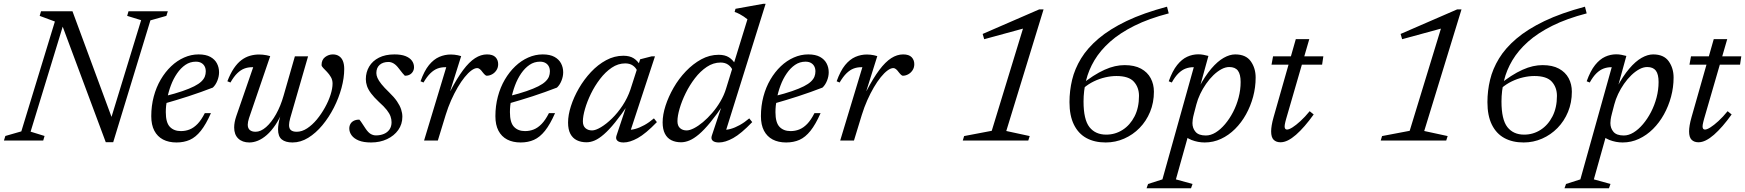

<svg xmlns="http://www.w3.org/2000/svg" viewBox="-36 -735 9125 1004"><path d="M555 -102.5 538 -94 702 -629.5 629 -652 636 -676H841.5L834 -652L750.5 -628.5L556 8.5H517L280.5 -626L298 -615.5L124 -46.5L197 -24L190 0H-15.5L-8 -24L75.5 -48L251 -622.5L171.5 -652L178.5 -676H343Z M988 -412.5Q958 -412.5 933.5 -395.8Q909 -379 889.8 -351Q870.5 -323 857.5 -288.2Q844.5 -253.5 837.8 -217.2Q831 -181 831 -148.5Q831 -94 852.2 -71.8Q873.5 -49.5 910 -49.5Q934 -49.5 955.5 -58Q977 -66.5 996.8 -86.8Q1016.5 -107 1035 -143.5H1067Q1041 -84.5 1014.2 -51Q987.5 -17.5 956.8 -3.8Q926 10 887 10Q846 10 816.5 -5.5Q787 -21 771 -51.5Q755 -82 755 -127.5Q755 -181.5 768 -230.2Q781 -279 804.5 -319Q828 -359 859 -388.5Q890 -418 926.8 -434.2Q963.5 -450.5 1002.5 -450.5Q1040.5 -450.5 1064 -437.5Q1087.5 -424.5 1098.5 -403.2Q1109.5 -382 1109.5 -357Q1109.5 -335 1100.5 -312.8Q1091.5 -290.5 1077 -277Q1045.5 -265 1013.8 -253.5Q982 -242 950.2 -231.8Q918.5 -221.5 887 -212Q855.5 -202.5 824 -193.5L826 -232Q880 -245.5 917.8 -258.5Q955.5 -271.5 979.5 -283.8Q1003.5 -296 1016.8 -308.8Q1030 -321.5 1035 -334.5Q1040 -347.5 1040 -361.5Q1040 -377 1034 -388.2Q1028 -399.5 1016.5 -406Q1005 -412.5 988 -412.5Z M1506 -440.5H1575L1481.5 -117Q1478.5 -106 1477 -97.2Q1475.5 -88.5 1475.5 -81Q1475.5 -62 1485.8 -54Q1496 -46 1515.5 -46Q1543 -46 1570 -63.8Q1597 -81.5 1620.8 -110.2Q1644.5 -139 1663.2 -172.8Q1682 -206.5 1692.5 -239.5Q1703 -272.5 1703 -298Q1703 -317 1694.2 -332Q1685.5 -347 1674.2 -358.8Q1663 -370.5 1654.2 -379.5Q1645.5 -388.5 1645.5 -395Q1645.5 -422.5 1664 -436.5Q1682.5 -450.5 1704.5 -450.5Q1723.5 -450.5 1737 -441.5Q1750.5 -432.5 1757.2 -415.8Q1764 -399 1764 -374Q1764 -328 1749.8 -275.2Q1735.5 -222.5 1709.8 -172Q1684 -121.5 1649.8 -80.2Q1615.5 -39 1575.8 -14.5Q1536 10 1493.5 10Q1457 10 1437.5 -5.8Q1418 -21.5 1418 -58.5Q1418 -71.5 1420.5 -87.2Q1423 -103 1428 -121.5L1440 -162H1445.5Q1426.5 -115 1404.5 -82.2Q1382.5 -49.5 1359.2 -29.2Q1336 -9 1313 0.5Q1290 10 1268 10Q1231.5 10 1210 -10.5Q1188.5 -31 1188.5 -68.5Q1188.5 -95 1199.5 -127.5L1288 -383.5Q1286 -383.5 1284.5 -383.5Q1283 -383.5 1281 -383.5Q1260.5 -383.5 1241.8 -376.5Q1223 -369.5 1205 -352.2Q1187 -335 1169 -303.5L1153 -310Q1168.5 -350.5 1187 -377.8Q1205.5 -405 1226.5 -420.8Q1247.5 -436.5 1270.8 -443.2Q1294 -450 1319 -450Q1328.5 -450 1338.2 -449Q1348 -448 1357.8 -446.2Q1367.5 -444.5 1377 -441.5L1266 -117Q1263 -107 1261.2 -98.5Q1259.5 -90 1259.5 -83Q1259.5 -64.5 1270.2 -55.2Q1281 -46 1300.5 -46Q1327.5 -46 1355.5 -70.5Q1383.5 -95 1407.5 -137.8Q1431.5 -180.5 1447 -235Z M1843 -109.5Q1849.5 -102.5 1856 -92.2Q1862.5 -82 1876 -62Q1889.5 -42 1902.5 -34.5Q1915.5 -27 1930 -27Q1953 -27 1971.5 -34.8Q1990 -42.5 2000.8 -58Q2011.5 -73.5 2011.5 -96Q2011.5 -111.5 2006 -126.8Q2000.5 -142 1986.5 -160Q1972.5 -178 1945.5 -202Q1919.5 -226.5 1904.5 -246.5Q1889.5 -266.5 1883.2 -284.8Q1877 -303 1877 -321Q1877 -357.5 1894.5 -387Q1912 -416.5 1945.5 -433.5Q1979 -450.5 2026.5 -450.5Q2061.5 -450.5 2084 -441.8Q2106.5 -433 2117.8 -417.8Q2129 -402.5 2129 -383.5Q2129 -371 2123 -360.8Q2117 -350.5 2106.5 -344.8Q2096 -339 2081 -339Q2076 -344.5 2069 -352.2Q2062 -360 2049.5 -377Q2036.5 -394.5 2023 -402.8Q2009.5 -411 1995.5 -411Q1966.5 -411 1949.2 -395.8Q1932 -380.5 1932 -353Q1932 -341 1938 -327.2Q1944 -313.5 1958.5 -295.2Q1973 -277 1999 -252Q2025 -227 2040 -205Q2055 -183 2061.5 -163.2Q2068 -143.5 2068 -124.5Q2068 -85.5 2046.5 -55.2Q2025 -25 1988 -7.5Q1951 10 1904.5 10Q1865 10 1840 -0.2Q1815 -10.5 1802.8 -27.2Q1790.5 -44 1790.5 -63Q1790.5 -76.5 1796.5 -87Q1802.5 -97.5 1814.2 -103.5Q1826 -109.5 1843 -109.5Z M2297.5 -383.5Q2295.5 -383.5 2294 -383.5Q2292.5 -383.5 2290.5 -383.5Q2270 -383.5 2251.5 -376.5Q2233 -369.5 2215 -352.2Q2197 -335 2178.5 -303.5L2163 -310Q2182.5 -364.5 2207.2 -394.8Q2232 -425 2261 -437.5Q2290 -450 2321 -450Q2330.5 -450 2339.5 -449Q2348.5 -448 2357.8 -446.2Q2367 -444.5 2375.5 -441.5L2318.5 -260H2319.5Q2354.5 -327 2386 -369Q2417.5 -411 2448.2 -430.8Q2479 -450.5 2510.5 -450.5Q2541 -450.5 2555 -436Q2569 -421.5 2569 -399.5Q2569 -381.5 2560 -367.8Q2551 -354 2537.2 -346.5Q2523.5 -339 2509 -339Q2505.5 -339 2500.2 -343.5Q2495 -348 2487.5 -357.5Q2480.5 -367.5 2473.5 -373.2Q2466.5 -379 2459.5 -379Q2446 -379 2429 -366.5Q2412 -354 2393.8 -331.5Q2375.5 -309 2357.5 -278.2Q2339.5 -247.5 2323.2 -211Q2307 -174.5 2294.5 -134L2253.5 0H2181.5Z M2787.5 -412.5Q2757.5 -412.5 2733 -395.8Q2708.5 -379 2689.2 -351Q2670 -323 2657 -288.2Q2644 -253.5 2637.2 -217.2Q2630.5 -181 2630.5 -148.5Q2630.5 -94 2651.8 -71.8Q2673 -49.5 2709.5 -49.5Q2733.5 -49.5 2755 -58Q2776.5 -66.5 2796.2 -86.8Q2816 -107 2834.5 -143.5H2866.5Q2840.5 -84.5 2813.8 -51Q2787 -17.5 2756.2 -3.8Q2725.5 10 2686.5 10Q2645.5 10 2616 -5.5Q2586.5 -21 2570.5 -51.5Q2554.5 -82 2554.5 -127.5Q2554.5 -181.5 2567.5 -230.2Q2580.5 -279 2604 -319Q2627.5 -359 2658.5 -388.5Q2689.5 -418 2726.2 -434.2Q2763 -450.5 2802 -450.5Q2840 -450.5 2863.5 -437.5Q2887 -424.5 2898 -403.2Q2909 -382 2909 -357Q2909 -335 2900 -312.8Q2891 -290.5 2876.5 -277Q2845 -265 2813.2 -253.5Q2781.5 -242 2749.8 -231.8Q2718 -221.5 2686.5 -212Q2655 -202.5 2623.5 -193.5L2625.5 -232Q2679.5 -245.5 2717.2 -258.5Q2755 -271.5 2779 -283.8Q2803 -296 2816.2 -308.8Q2829.5 -321.5 2834.5 -334.5Q2839.5 -347.5 2839.5 -361.5Q2839.5 -377 2833.5 -388.2Q2827.5 -399.5 2816 -406Q2804.5 -412.5 2787.5 -412.5Z M3188 -26.5 3244 -194.5H3253Q3212.5 -134.5 3180.5 -95Q3148.5 -55.5 3122.2 -32.8Q3096 -10 3074 -0.5Q3052 9 3031 9Q3002 9 2980.2 -1.8Q2958.5 -12.5 2946.5 -35.2Q2934.5 -58 2934.5 -94Q2934.5 -133.5 2949.5 -180.2Q2964.5 -227 2991.2 -273.2Q3018 -319.5 3054.2 -358.2Q3090.5 -397 3133.5 -420.2Q3176.5 -443.5 3223.5 -443.5Q3256.5 -443.5 3277.2 -430.5Q3298 -417.5 3313 -392L3296 -364.5Q3289 -381.5 3273 -392.5Q3257 -403.5 3233.5 -403.5Q3196 -403.5 3162.8 -381Q3129.5 -358.5 3101.8 -322.2Q3074 -286 3054 -244.8Q3034 -203.5 3023 -165.2Q3012 -127 3012 -100.5Q3012 -76.5 3025.5 -64.8Q3039 -53 3060 -53Q3078.5 -53 3106.5 -69.8Q3134.5 -86.5 3164.2 -115.5Q3194 -144.5 3219.8 -183.5Q3245.5 -222.5 3260.5 -266.5L3311.5 -425L3372 -440.5H3389L3256 -36L3245.5 -57Q3263 -54.5 3285.8 -60.8Q3308.5 -67 3333.8 -81Q3359 -95 3383.5 -116L3399 -96.5Q3340.5 -36 3299 -13Q3257.5 10 3225 10Q3201.5 10 3191.8 0.2Q3182 -9.5 3188 -26.5Z M3794.5 -368.5Q3787.5 -385.5 3771.5 -396.8Q3755.5 -408 3732 -408Q3694 -408 3660 -385.2Q3626 -362.5 3598 -326Q3570 -289.5 3549.5 -247.8Q3529 -206 3517.8 -167.2Q3506.5 -128.5 3506.5 -101.5Q3506.5 -77 3520 -65Q3533.5 -53 3554.5 -53Q3570.5 -53 3593 -64.5Q3615.5 -76 3640 -96.5Q3664.5 -117 3688.2 -144.5Q3712 -172 3731.2 -204.8Q3750.5 -237.5 3761 -272.5L3872.5 -634Q3863.5 -641.5 3853.5 -648.2Q3843.5 -655 3831.8 -661.2Q3820 -667.5 3805.5 -672.5L3810 -689L3954.5 -715H3967.5L3755 -36L3744 -57Q3761.5 -54.5 3784.2 -60.8Q3807 -67 3832.2 -81Q3857.5 -95 3882 -116L3897.5 -96.5Q3839.5 -36 3798 -13Q3756.5 10 3723.5 10Q3700 10 3690.2 0.2Q3680.5 -9.5 3686.5 -26.5L3742.5 -194.5H3751.5Q3710.5 -134 3678 -94.5Q3645.5 -55 3618.8 -32.5Q3592 -10 3569.2 -0.5Q3546.5 9 3525.5 9Q3496.5 9 3474.8 -1.8Q3453 -12.5 3441 -35.8Q3429 -59 3429 -95Q3429 -135 3444.2 -182.2Q3459.5 -229.5 3486.5 -276.5Q3513.5 -323.5 3550.5 -362.2Q3587.5 -401 3631 -424.8Q3674.5 -448.5 3722 -448.5Q3755 -448.5 3775.8 -435.2Q3796.5 -422 3811.5 -396.5Z M4176 -412.5Q4146 -412.5 4121.5 -395.8Q4097 -379 4077.8 -351Q4058.5 -323 4045.5 -288.2Q4032.5 -253.5 4025.8 -217.2Q4019 -181 4019 -148.5Q4019 -94 4040.2 -71.8Q4061.5 -49.5 4098 -49.5Q4122 -49.5 4143.5 -58Q4165 -66.5 4184.8 -86.8Q4204.5 -107 4223 -143.5H4255Q4229 -84.5 4202.2 -51Q4175.5 -17.5 4144.8 -3.8Q4114 10 4075 10Q4034 10 4004.5 -5.5Q3975 -21 3959 -51.5Q3943 -82 3943 -127.5Q3943 -181.5 3956 -230.2Q3969 -279 3992.5 -319Q4016 -359 4047 -388.5Q4078 -418 4114.8 -434.2Q4151.5 -450.5 4190.5 -450.5Q4228.5 -450.5 4252 -437.5Q4275.5 -424.5 4286.5 -403.2Q4297.5 -382 4297.5 -357Q4297.5 -335 4288.5 -312.8Q4279.5 -290.5 4265 -277Q4233.5 -265 4201.8 -253.5Q4170 -242 4138.2 -231.8Q4106.5 -221.5 4075 -212Q4043.5 -202.5 4012 -193.5L4014 -232Q4068 -245.5 4105.8 -258.5Q4143.5 -271.5 4167.5 -283.8Q4191.5 -296 4204.8 -308.8Q4218 -321.5 4223 -334.5Q4228 -347.5 4228 -361.5Q4228 -377 4222 -388.2Q4216 -399.5 4204.5 -406Q4193 -412.5 4176 -412.5Z M4473.5 -383.5Q4471.5 -383.5 4470 -383.5Q4468.5 -383.5 4466.5 -383.5Q4446 -383.5 4427.5 -376.5Q4409 -369.5 4391 -352.2Q4373 -335 4354.5 -303.5L4339 -310Q4358.5 -364.5 4383.2 -394.8Q4408 -425 4437 -437.5Q4466 -450 4497 -450Q4506.5 -450 4515.5 -449Q4524.5 -448 4533.8 -446.2Q4543 -444.5 4551.5 -441.5L4494.5 -260H4495.5Q4530.5 -327 4562 -369Q4593.5 -411 4624.2 -430.8Q4655 -450.5 4686.5 -450.5Q4717 -450.5 4731 -436Q4745 -421.5 4745 -399.5Q4745 -381.5 4736 -367.8Q4727 -354 4713.2 -346.5Q4699.5 -339 4685 -339Q4681.5 -339 4676.2 -343.5Q4671 -348 4663.5 -357.5Q4656.5 -367.5 4649.5 -373.2Q4642.5 -379 4635.5 -379Q4622 -379 4605 -366.5Q4588 -354 4569.8 -331.5Q4551.5 -309 4533.5 -278.2Q4515.5 -247.5 4499.2 -211Q4483 -174.5 4470.5 -134L4429.5 0H4357.5Z M5150 -51 5327 -630 5345 -594 5110.5 -530 5102.5 -557.5 5398.5 -686H5421L5226 -50L5348.5 -23.5L5341 0H4998.5L5005.5 -23.5Z M6066.5 -700 6075.5 -665Q5971.5 -638 5895.8 -600.2Q5820 -562.5 5768.8 -516.8Q5717.5 -471 5687 -419.8Q5656.5 -368.5 5643.2 -314Q5630 -259.5 5630 -204.5Q5630 -109.5 5661 -70.2Q5692 -31 5748.5 -31Q5795.5 -31 5834.5 -56Q5873.5 -81 5896.8 -126.5Q5920 -172 5920 -233.5Q5920 -278 5893.2 -307.8Q5866.5 -337.5 5802 -337.5Q5774 -337.5 5743.5 -330.5Q5713 -323.5 5684 -309.5Q5655 -295.5 5630.5 -274.5L5611.5 -286.5Q5647.5 -316.5 5679.5 -337Q5711.5 -357.5 5740 -370.2Q5768.5 -383 5794.5 -388.8Q5820.5 -394.5 5844.5 -394.5Q5896.5 -394.5 5930.5 -376Q5964.5 -357.5 5981.2 -326Q5998 -294.5 5998 -255.5Q5998 -198.5 5978 -150Q5958 -101.5 5923 -65.8Q5888 -30 5842.2 -10Q5796.5 10 5746 10Q5687.5 10 5645.2 -13Q5603 -36 5579.8 -83Q5556.5 -130 5556.5 -201Q5556.5 -260 5570.2 -317.5Q5584 -375 5617.2 -429.5Q5650.5 -484 5708.5 -533.2Q5766.5 -582.5 5854.5 -624.8Q5942.5 -667 6066.5 -700Z M6208 -143Q6202.5 -122.5 6201 -110.5Q6199.5 -98.5 6199.5 -91.5Q6199.5 -64.5 6215.8 -45.5Q6232 -26.5 6269.5 -26.5Q6295 -26.5 6320.8 -42.2Q6346.5 -58 6370 -85.8Q6393.5 -113.5 6412 -149.2Q6430.5 -185 6441 -225.2Q6451.5 -265.5 6451.5 -306Q6451.5 -346.5 6437.2 -365.5Q6423 -384.5 6392 -384.5Q6372 -384.5 6350.8 -373Q6329.5 -361.5 6309 -341.8Q6288.5 -322 6270.8 -296.5Q6253 -271 6240 -243.5Q6227 -216 6220 -189ZM6146.5 -43H6182L6113 203L6200 227L6192 249.5H5959.5L5967.5 227L6042.5 203L6206.5 -383.5Q6206 -383.5 6205 -383.5Q6204 -383.5 6203 -383.5Q6183 -383.5 6164 -376.5Q6145 -369.5 6127 -352.2Q6109 -335 6091.5 -303.5L6075.5 -310Q6095 -364.5 6119.5 -395Q6144 -425.5 6172 -438.2Q6200 -451 6230 -451Q6243.5 -451 6256.8 -448.5Q6270 -446 6283 -442.5L6234 -264.5L6233 -277Q6265.5 -338 6298.2 -376.2Q6331 -414.5 6362.8 -432.5Q6394.5 -450.5 6423 -450.5Q6479 -450.5 6504.5 -414.5Q6530 -378.5 6530 -329.5Q6530 -278.5 6516.8 -229.2Q6503.5 -180 6479.5 -136.8Q6455.5 -93.5 6422.2 -60.5Q6389 -27.5 6348.8 -8.8Q6308.5 10 6263.5 10Q6228.5 10 6194.8 -3Q6161 -16 6146.5 -43Z M6613 -397 6621 -440.5H6884L6877.5 -397ZM6689.5 -113.5Q6687 -104.5 6685.2 -97.2Q6683.5 -90 6682.5 -84.2Q6681.5 -78.5 6681.5 -74.5Q6681.5 -65.5 6684.8 -61.5Q6688 -57.5 6694 -57.5Q6704.5 -57.5 6722.8 -69Q6741 -80.5 6764.2 -101.8Q6787.5 -123 6812.5 -153.5L6833.5 -136.5Q6809.5 -103 6786.2 -76.2Q6763 -49.5 6741 -30.2Q6719 -11 6698.8 -1Q6678.5 9 6660 9Q6637.5 9 6624.2 -4Q6611 -17 6611 -48Q6611 -61.5 6614 -80Q6617 -98.5 6624 -123L6740 -530.5H6810.5Z M7335.5 -51 7512.5 -630 7530.5 -594 7296 -530 7288 -557.5 7584 -686H7606.5L7411.5 -50L7534 -23.5L7526.5 0H7184L7191 -23.5Z M8252 -700 8261 -665Q8157 -638 8081.2 -600.2Q8005.5 -562.5 7954.2 -516.8Q7903 -471 7872.5 -419.8Q7842 -368.5 7828.8 -314Q7815.5 -259.5 7815.5 -204.5Q7815.5 -109.5 7846.5 -70.2Q7877.5 -31 7934 -31Q7981 -31 8020 -56Q8059 -81 8082.2 -126.5Q8105.5 -172 8105.5 -233.5Q8105.5 -278 8078.8 -307.8Q8052 -337.5 7987.5 -337.5Q7959.5 -337.5 7929 -330.5Q7898.5 -323.5 7869.5 -309.5Q7840.5 -295.5 7816 -274.5L7797 -286.5Q7833 -316.5 7865 -337Q7897 -357.5 7925.5 -370.2Q7954 -383 7980 -388.8Q8006 -394.5 8030 -394.5Q8082 -394.5 8116 -376Q8150 -357.5 8166.8 -326Q8183.5 -294.5 8183.5 -255.5Q8183.5 -198.5 8163.5 -150Q8143.5 -101.5 8108.5 -65.8Q8073.5 -30 8027.8 -10Q7982 10 7931.5 10Q7873 10 7830.8 -13Q7788.5 -36 7765.2 -83Q7742 -130 7742 -201Q7742 -260 7755.8 -317.5Q7769.5 -375 7802.8 -429.5Q7836 -484 7894 -533.2Q7952 -582.5 8040 -624.8Q8128 -667 8252 -700Z M8393.5 -143Q8388 -122.5 8386.5 -110.5Q8385 -98.5 8385 -91.5Q8385 -64.5 8401.2 -45.5Q8417.5 -26.5 8455 -26.5Q8480.5 -26.5 8506.2 -42.2Q8532 -58 8555.5 -85.8Q8579 -113.5 8597.5 -149.2Q8616 -185 8626.5 -225.2Q8637 -265.5 8637 -306Q8637 -346.5 8622.8 -365.5Q8608.5 -384.5 8577.5 -384.5Q8557.5 -384.5 8536.2 -373Q8515 -361.5 8494.5 -341.8Q8474 -322 8456.2 -296.5Q8438.5 -271 8425.5 -243.5Q8412.5 -216 8405.5 -189ZM8332 -43H8367.5L8298.5 203L8385.5 227L8377.5 249.5H8145L8153 227L8228 203L8392 -383.5Q8391.5 -383.5 8390.5 -383.5Q8389.5 -383.5 8388.5 -383.5Q8368.5 -383.5 8349.5 -376.5Q8330.5 -369.5 8312.5 -352.2Q8294.5 -335 8277 -303.5L8261 -310Q8280.5 -364.5 8305 -395Q8329.5 -425.5 8357.5 -438.2Q8385.5 -451 8415.5 -451Q8429 -451 8442.2 -448.5Q8455.5 -446 8468.5 -442.5L8419.5 -264.5L8418.5 -277Q8451 -338 8483.8 -376.2Q8516.5 -414.5 8548.2 -432.5Q8580 -450.5 8608.5 -450.5Q8664.5 -450.5 8690 -414.5Q8715.5 -378.5 8715.5 -329.5Q8715.5 -278.5 8702.2 -229.2Q8689 -180 8665 -136.8Q8641 -93.5 8607.8 -60.5Q8574.5 -27.5 8534.2 -8.8Q8494 10 8449 10Q8414 10 8380.2 -3Q8346.5 -16 8332 -43Z M8798.5 -397 8806.5 -440.5H9069.5L9063 -397ZM8875 -113.5Q8872.5 -104.5 8870.8 -97.2Q8869 -90 8868 -84.2Q8867 -78.5 8867 -74.5Q8867 -65.5 8870.2 -61.5Q8873.5 -57.5 8879.5 -57.5Q8890 -57.5 8908.2 -69Q8926.5 -80.5 8949.8 -101.8Q8973 -123 8998 -153.5L9019 -136.5Q8995 -103 8971.8 -76.2Q8948.5 -49.5 8926.5 -30.2Q8904.5 -11 8884.2 -1Q8864 9 8845.5 9Q8823 9 8809.8 -4Q8796.5 -17 8796.5 -48Q8796.5 -61.5 8799.5 -80Q8802.5 -98.5 8809.5 -123L8925.5 -530.5H8996Z"/></svg>

Font: Newsreader 16pt 16pt
Style: Italic
Weight: 400
Italic angle: -17°
Version: Version 1.003